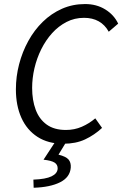

<svg xmlns="http://www.w3.org/2000/svg" viewBox="-20 -688 595 935"><path d="M288.4 12Q214.4 12 162.7 -21.4Q110.9 -54.8 84.1 -114.5Q57.4 -174.2 57.4 -252.7Q57.4 -315 73.1 -375.3Q88.8 -435.7 117.9 -488.5Q146.9 -541.4 188.3 -581.8Q229.7 -622.2 281.7 -645.3Q333.7 -668.3 394.3 -668.3Q450.3 -668.3 492.7 -642Q535.2 -615.8 555.5 -572.9L509.6 -533.5Q491 -567.2 460.7 -584.2Q430.5 -601.2 389.2 -601.2Q342.9 -601.2 303.9 -581Q264.8 -560.8 233.8 -526.6Q202.9 -492.3 180.9 -448.2Q159 -404 147.7 -355.5Q136.5 -306.9 136.5 -260Q136.5 -200.3 153.7 -154Q170.9 -107.7 207.3 -81.4Q243.7 -55.1 300.9 -55.1Q342.7 -55.1 378.5 -70.8Q414.3 -86.4 444 -111.7L477 -65.1Q439.5 -30.3 394.3 -9.1Q349.2 12 288.4 12ZM143.9 226.3 142.6 186.8Q202.8 184.5 231 170.7Q259.3 157 260.8 133.5Q261.5 113.8 245.8 103.8Q230.1 93.8 192 89.7L252.4 -2.7H306.2L264.9 65.1Q301 74.1 313.7 88.7Q326.4 103.4 324.6 128.4Q320.9 175.5 272.5 199.7Q224 223.9 143.9 226.3Z"/></svg>

Font: Source Sans 3
Style: Italic
Weight: 200
Italic angle: -11°
Designer: Paul D. Hunt
Foundry: Adobe
Version: Version 3.046;hotconv 1.0.118;makeotfexe 2.5.65603